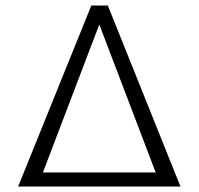

<svg xmlns="http://www.w3.org/2000/svg" viewBox="-20 -678 722 698"><path d="M636 0H46L312 -658H372ZM546 -51 341 -589 136 -51Z"/></svg>

Font: Ysabeau SC Semilight
Style: Regular
Weight: 300
Designer: Christian Thalmann (Catharsis Fonts)
Version: Version 0.003